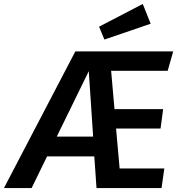

<svg xmlns="http://www.w3.org/2000/svg" viewBox="-74 -951 915 971"><path d="M488 -593 505 -399H751L738 -301H513L531 -99H757L743 0H414L403 -160H164L86 0H-54L307 -691H802L774 -593ZM397 -260 375 -591 213 -260ZM688 -831 454 -751 427 -816 648 -931Z"/></svg>

Font: FiraGO Medium
Style: Italic
Weight: 500
Italic angle: -8°
Designer: bBox Type GmbH
Foundry: bBox Type GmbH
Version: Version 1.001